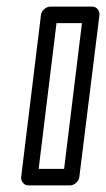

<svg xmlns="http://www.w3.org/2000/svg" viewBox="-20 -536 321 581"><path d="M97 -25 151 -466H228L174 -25ZM44 0C43 11 51 25 66 25H192C203 25 218 15 220 0L281 -491C282 -502 274 -516 259 -516H132C121 -516 106 -506 104 -491Z"/></svg>

Font: Falling Sky
Style: ExtOuObl
Weight: 400
Designer: Paul D. Hunt
Foundry: Adobe Systems Incorporated
Version: Version 1.02